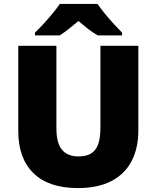

<svg xmlns="http://www.w3.org/2000/svg" viewBox="-20 -947 797 977"><path d="M684 -284Q684 -194 650 -128Q616 -62 547.5 -26Q479 10 376 10Q228 10 150.5 -65.5Q73 -141 73 -280V-714H267V-295Q267 -219 295.5 -185Q324 -151 379 -151Q419 -151 443.5 -166Q468 -181 479.5 -213Q491 -245 491 -296V-714H684ZM476 -927Q492 -904 514.5 -876.5Q537 -849 560.5 -823.5Q584 -798 601 -781V-767H477Q451 -782 428 -800Q405 -818 379 -840Q353 -818 331.5 -801Q310 -784 284 -767H158V-781Q177 -799 200.5 -824.5Q224 -850 246.5 -877Q269 -904 284 -927Z"/></svg>

Font: Noto Sans Hebrew Black
Style: Regular
Weight: 900
Designer: Monotype Design Team
Foundry: Monotype Imaging Inc.
Version: Version 2.003